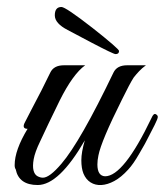

<svg xmlns="http://www.w3.org/2000/svg" viewBox="-20 -531 472 550"><path d="M22 -58Q22 -101 59 -162Q43 -162 50 -178L68 -213Q85 -245 99 -272.5Q113 -300 124 -323Q134 -344 163 -344H224Q189 -319 151 -243Q133 -206 119 -177Q105 -148 95 -126Q80 -95 76.5 -75Q73 -55 76 -43Q79 -31 87 -26.5Q95 -22 103 -22Q122 -22 156 -62Q210 -125 305 -323Q315 -344 344 -344H398Q387 -336 378.5 -327Q370 -318 363 -309Q352 -292 329 -245Q270 -127 262 -86Q259 -72 259 -60Q259 -27 281 -26Q334 -26 414 -193Q420 -207 426 -204Q432 -201 432 -196Q432 -191 423 -173L405 -138Q398 -123 379 -91Q362 -61 347 -45Q327 -23 307.5 -12.5Q288 -2 270.5 -1Q253 0 239.5 -8.5Q226 -17 219 -34Q213 -49 213 -72Q213 -95 223 -129Q149 -1 88 -1Q34 -1 25 -46Q22 -50 22 -58ZM321 -385Q321 -376 311 -376Q305 -376 242 -409L174 -445Q137 -464 137 -487Q137 -511 156 -511Q168 -511 245 -451Q321 -391 321 -385Z"/></svg>

Font: #9Slide05 Great Vibes
Style: Regular
Weight: 400
Designer: Robert E. Leuschke
Foundry: Robert E. Leuschke
Version: Version 1.001